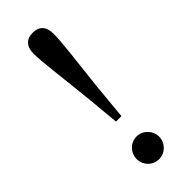

<svg xmlns="http://www.w3.org/2000/svg" viewBox="-252 -778 820 820"><g transform="rotate(-45 157.5 -368.0)"><path d="M158 14C196 14 226 -18 226 -54C226 -91 196 -123 158 -123C119 -123 90 -91 90 -54C90 -18 119 14 158 14ZM158 -750C120 -750 97 -729 97 -683C97 -639 110 -542 126 -390L141 -230H174L189 -390C206 -542 218 -639 218 -683C218 -729 195 -750 158 -750Z"/></g></svg>

Font: Noto Serif SC Medium
Style: Regular
Weight: 500
Designer: Ryoko NISHIZUKA 西塚涼子 (kana & ideographs); Frank Grießhammer (Latin, Greek & Cyrillic); Wenlong ZHANG 张文龙 (bopomofo); San
Foundry: Adobe Systems Incorporated
Version: Version 1.001;PS 1.001;hotconv 16.6.54;makeotf.lib2.5.65590